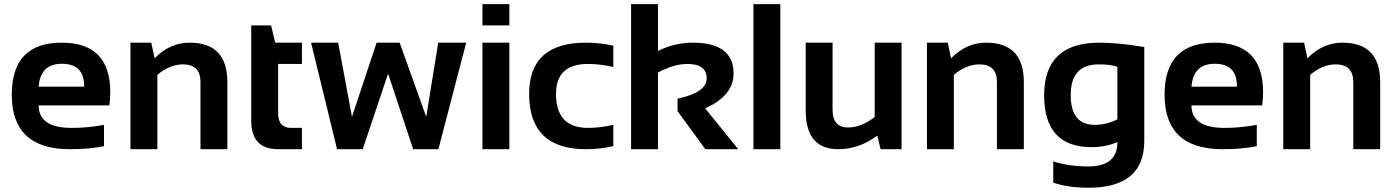

<svg xmlns="http://www.w3.org/2000/svg" viewBox="-20 -718 6723 924"><path d="M277.3 -512.7Q510.7 -512.7 510.7 -274.4Q510.7 -242.7 506.3 -210.9H166Q166 -102.5 325.2 -102.5Q402.8 -102.5 480.5 -117.2V-14.6Q412.6 0 315.4 0Q36.6 0 36.6 -262.2Q36.6 -512.7 277.3 -512.7ZM166 -300.8H384.8V-304.7Q384.8 -411.1 277.3 -411.1Q174.8 -411.1 166 -300.8Z M607.9 0V-512.7H708L724.1 -437.5Q797.9 -512.7 892.1 -512.7Q1074.2 -512.7 1074.2 -323.2V0H944.8V-323.2Q944.8 -408.2 860.4 -408.2Q797.4 -408.2 737.3 -357.9V0Z M1189 -595.7H1284.7L1304.2 -512.7H1433.1V-410.2H1318.4V-174.3Q1318.4 -102.5 1380.4 -102.5H1433.1V0H1317.9Q1189 0 1189 -138.2Z M1477.1 -512.7H1607.4L1673.8 -155.8L1792.5 -512.7H1903.3L2031.2 -155.8L2088.9 -512.7H2223.6L2089.8 0H1968.3L1847.7 -363.8L1725.6 0H1602.1Z M2431.2 -698.2V-595.7H2301.8V-698.2ZM2431.2 -512.7V0H2301.8V-512.7Z M2931.6 -14.6Q2868.2 0 2799.8 0Q2526.4 0 2526.4 -266.1Q2526.4 -512.7 2799.8 -512.7Q2868.2 -512.7 2931.6 -498V-395.5Q2868.2 -410.2 2809.6 -410.2Q2655.8 -410.2 2655.8 -266.1Q2655.8 -102.5 2809.6 -102.5Q2868.2 -102.5 2931.6 -117.2Z M3017.1 0V-698.2H3146.5V-472.7Q3226.1 -512.7 3314 -512.7Q3510.3 -512.7 3510.3 -364.7Q3510.3 -257.3 3373.5 -196.8L3532.7 0H3374.5L3240.7 -183.1V-243.2Q3380.9 -272.9 3380.9 -340.8Q3380.9 -410.2 3288.1 -410.2Q3223.1 -410.2 3146.5 -369.1V0Z M3735.4 -698.2V0H3606V-698.2Z M4318.8 -512.7V0H4217.8L4202.1 -65.4Q4113.8 0 4014.6 0Q3857.4 0 3857.4 -186V-512.7H3986.8V-189.5Q3986.8 -104.5 4061 -104.5Q4124 -104.5 4189.5 -154.8V-512.7Z M4440.9 0V-512.7H4541L4557.1 -437.5Q4630.9 -512.7 4725.1 -512.7Q4907.2 -512.7 4907.2 -323.2V0H4777.8V-323.2Q4777.8 -408.2 4693.4 -408.2Q4630.4 -408.2 4570.3 -357.9V0Z M5357.4 -396.5Q5325.7 -408.2 5267.1 -408.2Q5132.8 -408.2 5132.8 -260.3Q5132.8 -117.2 5248.5 -117.2Q5304.2 -117.2 5357.4 -143.6ZM5486.8 -39.1Q5486.8 185.5 5216.8 185.5Q5122.1 185.5 5048.8 161.1V58.6Q5123.5 83 5217.8 83Q5357.4 83 5357.4 -34.2Q5299.8 -9.8 5233.4 -9.8Q5004.9 -9.8 5004.9 -259.3Q5004.9 -512.7 5271 -512.7Q5360.4 -512.7 5486.8 -491.7Z M5825.2 -512.7Q6058.6 -512.7 6058.6 -274.4Q6058.6 -242.7 6054.2 -210.9H5713.9Q5713.9 -102.5 5873 -102.5Q5950.7 -102.5 6028.3 -117.2V-14.6Q5960.4 0 5863.3 0Q5584.5 0 5584.5 -262.2Q5584.5 -512.7 5825.2 -512.7ZM5713.9 -300.8H5932.6V-304.7Q5932.6 -411.1 5825.2 -411.1Q5722.7 -411.1 5713.9 -300.8Z M6155.8 0V-512.7H6255.9L6272 -437.5Q6345.7 -512.7 6439.9 -512.7Q6622.1 -512.7 6622.1 -323.2V0H6492.7V-323.2Q6492.7 -408.2 6408.2 -408.2Q6345.2 -408.2 6285.2 -357.9V0Z"/></svg>

Font: SansationBold
Style: Bold
Weight: 700
Designer: Bernd Montag
Version: Version 1.301